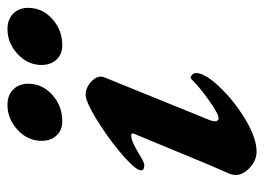

<svg xmlns="http://www.w3.org/2000/svg" viewBox="-114 -562 690 501"><g transform="rotate(-90 230.5 -311.0)"><path d="M25 -40Q25 -51 30 -61Q48 -101 69 -152.5Q90 -204 99 -225L133 -307Q135 -313 128 -313Q118 -313 104 -306Q90 -299 65 -284Q55 -279 51 -279Q37 -279 37 -287Q37 -300 71 -330.5Q105 -361 149.5 -390.5Q194 -420 222 -430Q230 -432 234 -432Q254 -432 270 -416Q286 -400 280 -384L168 -108Q165 -101 165 -93Q165 -90 167.5 -87.5Q170 -85 172 -85Q184 -85 218 -109Q252 -133 274 -155Q277 -158 278 -158Q283 -158 287 -153.5Q291 -149 291 -144Q291 -121 254.5 -82.5Q218 -44 169.5 -15Q121 14 86 14Q63 14 44 -3.5Q25 -21 25 -40ZM114 -547Q114 -583 142.5 -609.5Q171 -636 208 -636Q233 -636 248 -621Q263 -606 263 -582Q263 -545 234 -519Q205 -493 165 -493Q142 -493 128 -508Q114 -523 114 -547ZM312 -547Q312 -583 340.5 -609.5Q369 -636 406 -636Q431 -636 446 -621Q461 -606 461 -582Q461 -545 432 -519Q403 -493 363 -493Q340 -493 326 -508Q312 -523 312 -547Z"/></g></svg>

Font: EB Garamond
Style: Bold Italic
Weight: 700
Italic angle: -17.2°
Designer: Georg Duffner and Octavio Pardo
Foundry: Georg Duffner
Version: Version 1.000